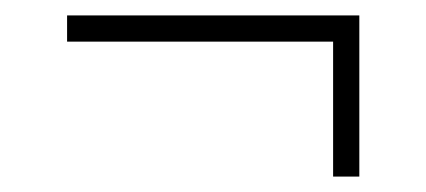

<svg xmlns="http://www.w3.org/2000/svg" viewBox="-20 -292 553 249"><path d="M412 -63V-238H67V-272H446V-63Z"/></svg>

Font: Saira SemiCondensed Thin
Style: Regular
Weight: 250
Width: 4
Designer: Hector Gatti with collaboration of the Omnibus-Type team
Foundry: Omnibus-Type
Version: Version 1.101